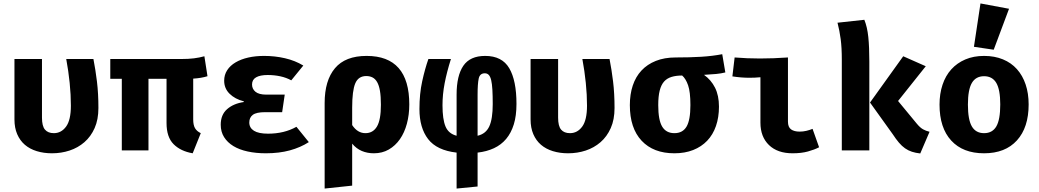

<svg xmlns="http://www.w3.org/2000/svg" viewBox="-20 -874 6040 1116"><path d="M523 -531Q535 -470 543.5 -400.5Q552 -331 552 -246Q552 -179 530 -129.5Q508 -80 470.5 -47.5Q433 -15 384.5 1Q336 17 282 17Q234 17 193.5 4.5Q153 -8 124.5 -32.5Q96 -57 80 -94Q64 -131 64 -180V-531H224V-190Q224 -141 241.5 -120.5Q259 -100 293 -100Q336 -100 364 -138Q392 -176 392 -260Q392 -323 385 -392Q378 -461 365 -531Z M688 0V-416H621V-531H1034Q1076 -531 1107.5 -535Q1139 -539 1168 -547L1186 -431Q1151 -420 1103 -417V-180Q1103 -147 1113.5 -129Q1124 -111 1147 -100L1100 17Q1030 5 989 -36Q948 -77 948 -159V-416H843V0Z M1620 -222H1521Q1470 -222 1449.5 -206.5Q1429 -191 1429 -162Q1429 -131 1456 -114Q1483 -97 1538 -97Q1632 -97 1703 -137L1775 -48Q1727 -17 1665 0Q1603 17 1525 17Q1468 17 1419.5 6.5Q1371 -4 1336.5 -25Q1302 -46 1282.5 -77Q1263 -108 1263 -149Q1263 -207 1300 -239.5Q1337 -272 1397 -281V-285Q1346 -298 1314.5 -329Q1283 -360 1283 -405Q1283 -439 1300.5 -466Q1318 -493 1349.5 -511.5Q1381 -530 1423 -539.5Q1465 -549 1515 -549Q1578 -549 1636.5 -535.5Q1695 -522 1743 -493L1673 -407Q1644 -423 1609 -430.5Q1574 -438 1536 -438Q1492 -438 1468.5 -424.5Q1445 -411 1445 -383Q1445 -357 1465 -340.5Q1485 -324 1528 -324H1635Z M1867 -275Q1867 -406 1927 -477.5Q1987 -549 2111 -549Q2359 -549 2359 -267Q2359 -207 2345 -155Q2331 -103 2304.5 -65Q2278 -27 2240 -5Q2202 17 2153 17Q2115 17 2083 3.5Q2051 -10 2027 -39V205L1867 222ZM2104 -100Q2148 -100 2171 -138.5Q2194 -177 2194 -265Q2194 -314 2188.5 -346Q2183 -378 2172 -397Q2161 -416 2145 -424Q2129 -432 2109 -432Q2063 -432 2045 -389.5Q2027 -347 2027 -248V-147Q2058 -100 2104 -100Z M2634 -324Q2634 -434 2673 -491.5Q2712 -549 2800 -549Q2898 -549 2940 -477.5Q2982 -406 2982 -270Q2982 -201 2966.5 -151Q2951 -101 2922 -66.5Q2893 -32 2851 -12.5Q2809 7 2756 13V210L2634 222V13Q2519 0 2468.5 -65.5Q2418 -131 2418 -240Q2418 -329 2434 -401.5Q2450 -474 2470 -531H2601Q2577 -455 2564.5 -390Q2552 -325 2552 -262Q2552 -181 2569.5 -139Q2587 -97 2634 -85ZM2756 -85Q2804 -96 2824 -139.5Q2844 -183 2844 -269Q2844 -318 2842 -352.5Q2840 -387 2835 -408Q2830 -429 2821 -438.5Q2812 -448 2798 -448Q2769 -448 2762.5 -417.5Q2756 -387 2756 -324Z M3523 -531Q3535 -470 3543.5 -400.5Q3552 -331 3552 -246Q3552 -179 3530 -129.5Q3508 -80 3470.5 -47.5Q3433 -15 3384.5 1Q3336 17 3282 17Q3234 17 3193.5 4.5Q3153 -8 3124.5 -32.5Q3096 -57 3080 -94Q3064 -131 3064 -180V-531H3224V-190Q3224 -141 3241.5 -120.5Q3259 -100 3293 -100Q3336 -100 3364 -138Q3392 -176 3392 -260Q3392 -323 3385 -392Q3378 -461 3365 -531Z M4196 -453Q4173 -447 4142.5 -444Q4112 -441 4072 -439Q4113 -410 4136 -364.5Q4159 -319 4159 -254Q4159 -192 4141.5 -141.5Q4124 -91 4090.5 -56Q4057 -21 4009 -2Q3961 17 3900 17Q3778 17 3709.5 -56Q3641 -129 3641 -263Q3641 -326 3658 -377Q3675 -428 3708.5 -464Q3742 -500 3792 -520Q3842 -540 3907 -540Q3990 -540 4055.5 -544Q4121 -548 4178 -559ZM3945 -435Q3910 -435 3883.5 -427Q3857 -419 3840 -400Q3823 -381 3814.5 -347.5Q3806 -314 3806 -263Q3806 -176 3829 -138Q3852 -100 3900 -100Q3948 -100 3970.5 -138Q3993 -176 3993 -263Q3993 -340 3979.5 -378.5Q3966 -417 3945 -435Z M4400 -425Q4368 -422 4336 -422Q4312 -422 4287.5 -424Q4263 -426 4237 -430L4250 -540Q4323 -534 4397 -534Q4474 -534 4560 -540V-167Q4560 -135 4578 -122Q4596 -109 4628 -109Q4648 -109 4667 -113.5Q4686 -118 4703 -125L4741 -18Q4714 -4 4676 6.5Q4638 17 4587 17Q4499 17 4449.5 -31Q4400 -79 4400 -161Z M5037 -278 5230 -547 5361 -489 5200 -287 5309 -155Q5328 -132 5345 -122.5Q5362 -113 5383 -108L5329 18Q5302 15 5280.5 8Q5259 1 5240.5 -12Q5222 -25 5205 -45Q5188 -65 5169 -94ZM5033 0H4873V-528Q4873 -597 4866.5 -646.5Q4860 -696 4848 -742L5004 -759Q5021 -717 5027 -659Q5033 -601 5033 -517Z M5700 -549Q5761 -549 5809.5 -529Q5858 -509 5891 -472Q5924 -435 5941.5 -383Q5959 -331 5959 -267Q5959 -133 5891 -58Q5823 17 5700 17Q5577 17 5509 -57Q5441 -131 5441 -266Q5441 -329 5458.5 -381.5Q5476 -434 5509.5 -471Q5543 -508 5591 -528.5Q5639 -549 5700 -549ZM5700 -431Q5652 -431 5629 -392Q5606 -353 5606 -266Q5606 -178 5629 -139Q5652 -100 5700 -100Q5748 -100 5771 -139Q5794 -178 5794 -267Q5794 -353 5771 -392Q5748 -431 5700 -431ZM5641 -602 5679 -854 5845 -823 5756 -585Z"/></svg>

Font: Qzxlaeiskcpccdgjqmyffctclhy
Style: Regular
Weight: 700
Monospace: yes
Designer: Carrois Corporate & Edenspiekermann
Foundry: Carrois Corporate GbR & Edenspiekermann AG
Version: Version 2.001